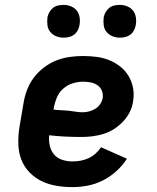

<svg xmlns="http://www.w3.org/2000/svg" viewBox="-20 -757 640 785"><path d="M276 8Q242 8 210 2.5Q178 -3 150 -16.5Q122 -30 100 -53Q78 -76 67 -105Q56 -134 55 -167.5Q54 -201 59 -234L76 -334Q80 -361 90 -388Q100 -415 117.5 -438.5Q135 -462 159 -480.5Q183 -499 209.5 -509.5Q236 -520 264 -524Q292 -528 319 -528Q347 -528 374.5 -524.5Q402 -521 426.5 -511Q451 -501 471.5 -485Q492 -469 505.5 -446.5Q519 -424 524 -397Q529 -370 524 -342Q521 -320 510.5 -299Q500 -278 483.5 -260.5Q467 -243 447 -230Q427 -217 404.5 -210Q382 -203 359.5 -200Q337 -197 315 -197Q281 -197 248 -198.5Q215 -200 181 -204Q179 -182 183.5 -161.5Q188 -141 201 -125.5Q214 -110 234.5 -103.5Q255 -97 276 -97Q293 -97 309.5 -100Q326 -103 341.5 -110Q357 -117 370.5 -129Q384 -141 393 -155L499 -108Q481 -80 455.5 -57Q430 -34 400 -19Q370 -4 338.5 2Q307 8 276 8ZM318 -298Q331 -298 344.5 -301.5Q358 -305 370 -312.5Q382 -320 390 -332Q398 -344 400 -357Q402 -373 396 -387Q390 -401 378 -409Q366 -417 351 -420Q336 -423 320 -423Q299 -423 277.5 -416.5Q256 -410 238.5 -394.5Q221 -379 212.5 -358.5Q204 -338 200 -317L199 -309Q214 -307 229 -306.5Q244 -306 259 -304.5Q274 -303 288.5 -300.5Q303 -298 318 -298ZM470 -603Q454 -603 439.5 -609Q425 -615 415.5 -626.5Q406 -638 404 -654Q402 -670 404 -686Q406 -697 412 -707.5Q418 -718 427 -725Q436 -732 447.5 -734.5Q459 -737 470 -737Q486 -737 500.5 -731Q515 -725 524 -713.5Q533 -702 535.5 -686Q538 -670 535 -654Q533 -643 527.5 -632.5Q522 -622 512.5 -615Q503 -608 492 -605.5Q481 -603 470 -603ZM240 -603Q224 -603 209.5 -609Q195 -615 185.5 -626.5Q176 -638 174 -654Q172 -670 174 -686Q176 -697 182 -707.5Q188 -718 197 -725Q206 -732 217.5 -734.5Q229 -737 240 -737Q256 -737 270.5 -731Q285 -725 294 -713.5Q303 -702 305.5 -686Q308 -670 305 -654Q303 -643 297.5 -632.5Q292 -622 282.5 -615Q273 -608 262 -605.5Q251 -603 240 -603Z"/></svg>

Font: Iosevka Etoile Extrabold
Style: Italic
Weight: 800
Italic angle: -9°
Designer: Belleve Invis
Foundry: Belleve Invis
Version: Version 22.1.2; ttfautohint (v1.8.4)